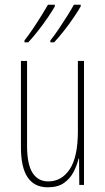

<svg xmlns="http://www.w3.org/2000/svg" viewBox="-20 -786 448 816"><path d="M337 -527V0H317L316 -112H314Q307 -83 292.5 -55Q278 -27 252 -8.5Q226 10 183 10Q69 10 69 -159V-527H95V-167Q95 -87 118.5 -51Q142 -15 185 -15Q242 -15 276.5 -67Q311 -119 311 -228V-527ZM323 -759Q315 -744 295.5 -715Q276 -686 252.5 -656Q229 -626 210 -606H194V-614Q211 -635 230.5 -664Q250 -693 267.5 -721Q285 -749 294 -766H323ZM213 -759Q205 -744 185.5 -715Q166 -686 142.5 -656Q119 -626 100 -606H84V-614Q102 -637 121.5 -666Q141 -695 157.5 -722Q174 -749 184 -766H213Z"/></svg>

Font: Noto Sans Sinhala UI ExtraCondensed Thin
Style: Regular
Weight: 100
Width: 2
Designer: Jelle Bosma - Monotype Design Team
Foundry: Monotype Imaging Inc.
Version: Version 2.006; ttfautohint (v1.8.4.7-5d5b)